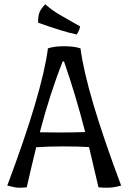

<svg xmlns="http://www.w3.org/2000/svg" viewBox="-20 -865 602 897"><path d="M396 -178Q347 -181 273.5 -181Q200 -181 149 -177Q119 -53 105 10Q87 12 69.5 12Q52 12 14 2Q177 -432 204 -639Q233 -649 280 -649Q327 -649 356 -639Q383 -432 546 2Q510 12 482.5 12Q455 12 440 10Q423 -65 396 -178ZM166 -247Q212 -246 263 -246Q314 -246 378 -248Q333 -423 279 -578H273Q214 -430 166 -247ZM338 -704Q275 -717 158 -759Q158 -792 164.5 -807.5Q171 -823 191 -845Q229 -813 256.5 -797.5Q284 -782 290.5 -778Q297 -774 322 -760Q347 -746 354 -742Q351 -721 338 -704Z"/></svg>

Font: Port Lligat Sans
Style: Regular
Weight: 400
Designer: Dario Muhafara, Eduardo Rodriguez Tunni
Foundry: Tipo
Version: Version 1.002